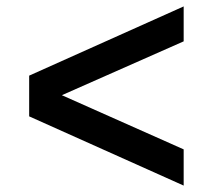

<svg xmlns="http://www.w3.org/2000/svg" viewBox="-20 -622 664 599"><path d="M553 -156V-43L71 -259V-386L553 -602V-493L173 -325Z"/></svg>

Font: CBA Beacon Sans Bold
Style: Regular
Weight: 700
Designer: Wei Huang
Foundry: Wei Huang
Version: Version 1.002